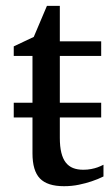

<svg xmlns="http://www.w3.org/2000/svg" viewBox="-20 -623 380 655"><path d="M333 -21Q314.5 -11.7 292.5 -4.4Q273.9 2 249.5 7.1Q225.1 12.2 198.2 12.2Q141.6 12.2 116.2 -14.2Q90.8 -40.5 90.8 -100.1V-222.2H26.9V-272.5H90.8V-432.1H26.9V-464.8L95.2 -497.1L140.1 -603H184.1V-481.9H325.2V-432.1H184.1V-272.5H325.2V-222.2H184.1V-152.8Q184.1 -123 189.2 -102.3Q194.3 -81.5 204.3 -68.6Q214.4 -55.7 229.2 -49.8Q244.1 -43.9 264.2 -43.9Q278.8 -43.9 291.3 -46.4Q303.7 -48.8 313 -52.2Q323.7 -56.2 333 -61Z"/></svg>

Font: Charis SIL Am
Style: Regular
Weight: 400
Foundry: SIL International
Version: Version 5.000